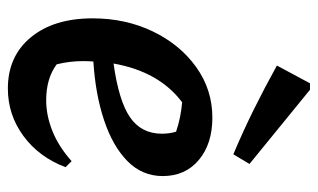

<svg xmlns="http://www.w3.org/2000/svg" viewBox="-176 -602 789 476"><g transform="rotate(90 218.0 -363.5)"><path d="M199 11Q119 11 72 -46Q25 -103 25 -199Q25 -281 57.5 -348.5Q90 -416 146 -456Q202 -496 271 -496Q336 -496 376 -462.5Q416 -429 416 -373Q416 -322 379 -285.5Q342 -249 277.5 -227.5Q213 -206 132 -201Q131 -188 131 -175Q131 -142 139 -110Q174 -84 228 -84Q266 -84 304.5 -99.5Q343 -115 379 -147L394 -132Q369 -66 316.5 -27.5Q264 11 199 11ZM311 -371Q311 -389 306 -406Q271 -418 233 -421Q157 -364 137 -251Q230 -264 270.5 -292Q311 -320 311 -371ZM362 -548Q305 -572 250.5 -599Q196 -626 142 -656L186 -738H202L386 -588Z"/></g></svg>

Font: Piazzolla SemiBold
Style: Italic
Weight: 600
Italic angle: -11.3°
Designer: Juan Pablo del Peral
Foundry: Huerta Tipografica
Version: Version 1.330